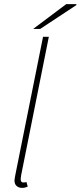

<svg xmlns="http://www.w3.org/2000/svg" viewBox="-20 -900 390 928"><path d="M86 8Q71 8 60.5 -1Q50 -10 50 -28Q50 -33 51.5 -40Q53 -47 54 -54L188 -722H216L82 -52Q81 -45 80.5 -40Q80 -35 80 -32Q80 -18 94 -18Q97 -18 99.5 -18.5Q102 -19 108 -20L114 2Q107 5 101 6.5Q95 8 86 8ZM140 -760 300 -880H348L350 -876L174 -760Z"/></svg>

Font: Source Sans 3 ExtraLight
Style: Italic
Weight: 250
Italic angle: -11°
Designer: Paul D. Hunt
Foundry: Adobe
Version: Version 3.046;hotconv 1.0.118;makeotfexe 2.5.65603